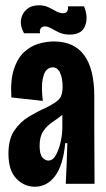

<svg xmlns="http://www.w3.org/2000/svg" viewBox="-20 -696 400 727"><path d="M112 11Q71 11 41.5 -20Q12 -51 12 -114Q12 -170 35 -203Q58 -236 91 -255.5Q124 -275 154 -288Q194 -308 205.5 -322.5Q217 -337 217 -367Q217 -400 207.5 -420.5Q198 -441 179 -441Q168 -441 157.5 -432Q147 -423 141.5 -396Q136 -369 142 -314L23 -327Q19 -392 32.5 -433.5Q46 -475 70.5 -498Q95 -521 125 -530Q155 -539 184 -539Q337 -539 337 -331V-212Q337 -159 337.5 -106Q338 -53 338 0H229Q231 -39 232.5 -77.5Q234 -116 235 -154H227Q219 -70 188.5 -29.5Q158 11 112 11ZM163 -88Q180 -88 191.5 -108.5Q203 -129 209.5 -158Q216 -187 216 -214V-261Q197 -246 177.5 -233Q158 -220 144 -199.5Q130 -179 130 -144Q130 -112 140.5 -100Q151 -88 163 -88ZM244 -565Q221 -565 204 -573Q187 -581 174 -588.5Q161 -596 150 -596Q139 -596 134 -588.5Q129 -581 132 -570H71Q56 -597 59.5 -621Q63 -645 81 -660.5Q99 -676 127 -676Q148 -676 163.5 -668.5Q179 -661 192 -653.5Q205 -646 219 -646Q231 -646 235 -654Q239 -662 237 -672H298Q315 -632 302.5 -598.5Q290 -565 244 -565Z"/></svg>

Font: Bricolage Grotesque 48pt Condensed SemiBold
Style: Regular
Weight: 600
Width: 3
Designer: Mathieu Triay
Foundry: Atelier Triay
Version: Version 1.000; ttfautohint (v1.8.4.7-5d5b);gftools[0.9.32]